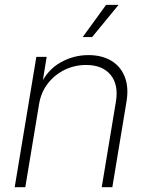

<svg xmlns="http://www.w3.org/2000/svg" viewBox="-20 -777 617 797"><path d="M142.6 -347.2 85 0H41L130.9 -541H173.8L153.8 -418.9L145 -419.9Q175.8 -486.3 230.5 -517.3Q285.2 -548.3 346.7 -548.3Q402.8 -548.3 441.9 -524.9Q481 -501.5 498 -457.8Q515.1 -414.1 504.9 -354L446.3 0H402.3L460.9 -353.5Q473.1 -424.8 439.2 -466.1Q405.3 -507.3 337.4 -507.3Q290 -507.3 248.8 -487.3Q207.5 -467.3 179.2 -431.2Q150.9 -395 142.6 -347.2ZM323.2 -623 420.4 -756.8H472.2L362.3 -623Z"/></svg>

Font: Inter 17pt ExtraLight
Style: Italic
Weight: 250
Italic angle: -9.3988°
Version: Version 4.001;git-66647c0bb